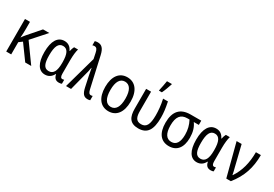

<svg xmlns="http://www.w3.org/2000/svg" viewBox="43 -1754 3914 2739"><g transform="rotate(30 2000.0 -385.0)"><path d="M65 0H147V-201L202 -242L378 0H477L258 -304L465 -536H362L194 -343C173 -319 159 -300 142 -275H141C145 -325 147 -363 147 -410V-536H65Z M705 10C764 10 810 -20 837 -75H843C854 -16 885 10 936 10C956 10 975 6 983 1V-64C974 -61 963 -59 955 -59C929 -59 917 -80 917 -129V-349C917 -427 925 -494 938 -537H873C862 -518 852 -487 847 -460H842C815 -518 772 -547 712 -547C604 -547 540 -452 540 -266C540 -85 601 10 705 10ZM727 -60C648 -60 622 -129 622 -261C622 -407 654 -475 730 -475C805 -475 838 -407 838 -267V-256C838 -126 804 -60 727 -60Z M1408 10C1423 10 1438 8 1450 3V-68C1442 -65 1431 -63 1422 -63C1393 -63 1380 -85 1369 -134L1258 -628C1235 -732 1195 -767 1132 -767C1113 -767 1098 -764 1085 -760V-691C1094 -695 1106 -697 1117 -697C1153 -697 1168 -673 1179 -620L1198 -529L1050 0H1133L1222 -345C1227 -365 1230 -385 1233 -405H1237C1242 -373 1248 -337 1256 -301L1295 -119C1316 -22 1349 10 1408 10Z M1751 10C1881 10 1960 -91 1960 -267C1960 -446 1878 -547 1748 -547C1618 -547 1540 -446 1540 -270C1540 -91 1621 10 1751 10ZM1750 -61C1670 -61 1626 -132 1626 -269C1626 -406 1670 -476 1749 -476C1829 -476 1874 -406 1874 -268C1874 -132 1830 -61 1750 -61Z M2231 -614V-606H2279C2303 -655 2327 -724 2343 -772V-780H2263C2259 -751 2239 -644 2231 -614ZM2242 9C2389 9 2449 -86 2449 -286C2449 -366 2440 -435 2419 -537H2339C2361 -440 2368 -350 2368 -278C2368 -128 2335 -63 2248 -63C2159 -63 2141 -128 2141 -222V-537H2060V-212C2060 -75 2102 9 2242 9Z M2747 10C2875 10 2950 -79 2950 -243C2950 -333 2929 -408 2885 -467H2968V-537H2793C2624 -537 2540 -444 2540 -258C2540 -85 2614 10 2747 10ZM2747 -60C2668 -60 2621 -124 2621 -259C2621 -401 2671 -467 2780 -467H2815C2851 -398 2869 -330 2869 -247C2869 -126 2829 -60 2747 -60Z M3205 10C3264 10 3310 -20 3337 -75H3343C3354 -16 3385 10 3436 10C3456 10 3475 6 3483 1V-64C3474 -61 3463 -59 3455 -59C3429 -59 3417 -80 3417 -129V-349C3417 -427 3425 -494 3438 -537H3373C3362 -518 3352 -487 3347 -460H3342C3315 -518 3272 -547 3212 -547C3104 -547 3040 -452 3040 -266C3040 -85 3101 10 3205 10ZM3227 -60C3148 -60 3122 -129 3122 -261C3122 -407 3154 -475 3230 -475C3305 -475 3338 -407 3338 -267V-256C3338 -126 3304 -60 3227 -60Z M3690 0H3765C3895 -162 3950 -327 3950 -537H3868C3868 -361 3830 -214 3745 -88H3741C3738 -117 3725 -159 3713 -209L3633 -537H3550Z"/></g></svg>

Font: Noto Sans Mono ExtraCondensed
Style: Regular
Weight: 400
Width: 2
Designer: Monotype Design Team
Foundry: Monotype Imaging Inc.
Version: Version 2.014